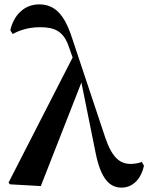

<svg xmlns="http://www.w3.org/2000/svg" viewBox="-20 -839 676 875"><path d="M534 16C584 16 623 -22 636 -84L626 -101C612 -95 591 -92 576 -92C527 -92 491 -119 459 -214L308 -667C273 -775 229 -819 158 -819C90 -819 42 -769 27 -701L38 -684C67 -700 108 -715 163 -715C229 -715 270 -697 294 -625L311 -577L19 -7L25 1L166 9L351 -463L414 -151C439 -18 483 16 534 16Z"/></svg>

Font: Noto Serif KR
Style: Bold
Weight: 700
Designer: Ryoko NISHIZUKA 西塚涼子 (kana & ideographs); Frank Grießhammer (Latin, Greek & Cyrillic); Wenlong ZHANG 张文龙 (bopomofo); San
Foundry: Adobe
Version: Version 2.001;hotconv 1.1.0;makeotfexe 2.6.0